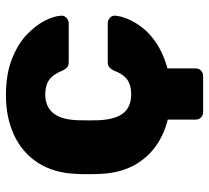

<svg xmlns="http://www.w3.org/2000/svg" viewBox="-48 -522 687 630"><g transform="rotate(-90 295.0 -206.5)"><path d="M243 117Q232 117 225 110Q218 103 218 92V-30L386 -44V92Q386 103 379 110Q372 117 361 117ZM298 10Q224 10 167 -17Q110 -44 76.5 -95.5Q43 -147 40 -219Q39 -235 39 -259.5Q39 -284 40 -300Q43 -373 76 -424.5Q109 -476 166.5 -503Q224 -530 298 -530Q367 -530 416.5 -510.5Q466 -491 496.5 -462Q527 -433 542.5 -402.5Q558 -372 559 -349Q560 -339 552 -331.5Q544 -324 534 -324H407Q396 -324 390 -329Q384 -334 379 -344Q367 -375 348.5 -388Q330 -401 301 -401Q261 -401 239.5 -375Q218 -349 216 -295Q215 -255 216 -224Q219 -169 240 -144Q261 -119 301 -119Q332 -119 350 -132.5Q368 -146 379 -176Q384 -186 390 -191Q396 -196 407 -196H534Q544 -196 552 -189Q560 -182 559 -171Q558 -155 549 -132Q540 -109 521 -84Q502 -59 471.5 -38Q441 -17 398 -3.5Q355 10 298 10Z"/></g></svg>

Font: DVN-Rubik
Style: Bold
Weight: 700
Designer: Hubert and Fischer
Foundry: Hubert & Fischer
Version: Version 2.102